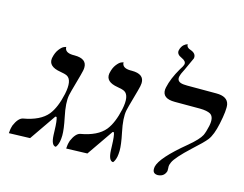

<svg xmlns="http://www.w3.org/2000/svg" viewBox="-102 -910 1379 1084"><g transform="rotate(15 587.0 -367.5)"><path d="M296.9 -295.9Q287.6 -251 305.2 -168.5Q319.3 -101.1 318.8 -64.9Q318.4 -44.4 315.4 -29.8Q310.1 -5.9 299.8 5.9Q273.4 5.9 270.5 -54.7Q270 -63.5 269.5 -82Q268.1 -139.2 260.7 -158.2H253.4L147 -3.9L23.9 0Q24.4 -2.4 24.9 -9.3Q25.9 -22.9 27.8 -30.8Q30.3 -41 32.2 -46.9Q52.2 -93.3 78.1 -100.1Q177.7 -117.2 220.2 -169.4Q254.9 -212.9 272.9 -295.9Q290.5 -379.4 255.9 -398.9Q242.2 -405.8 214.4 -410.2Q142.6 -421.9 149.4 -471.2Q149.9 -474.1 150.4 -476.1Q156.7 -506.3 171.9 -525.9Q187 -545.4 198.7 -549.8L210.9 -554.2Q210.9 -521.5 257.8 -520Q262.2 -520 268.6 -520Q341.8 -520 339.8 -466.3Q339.4 -457 337.4 -448.2Q333.5 -429.7 317.4 -373Q300.8 -314.9 296.9 -295.9Z M631.8 -295.9Q622.6 -251 640.1 -168.5Q654.3 -101.1 653.8 -64.9Q653.3 -44.4 650.4 -29.8Q645 -5.9 634.8 5.9Q608.4 5.9 605.5 -54.7Q605 -63.5 604.5 -82Q603 -139.2 595.7 -158.2H588.4L481.9 -3.9L358.9 0Q359.4 -2.4 359.9 -9.3Q360.8 -22.9 362.8 -30.8Q365.2 -41 367.2 -46.9Q387.2 -93.3 413.1 -100.1Q512.7 -117.2 555.2 -169.4Q589.8 -212.9 607.9 -295.9Q625.5 -379.4 590.8 -398.9Q577.1 -405.8 549.3 -410.2Q477.5 -421.9 484.4 -471.2Q484.9 -474.1 485.4 -476.1Q491.7 -506.3 506.8 -525.9Q522 -545.4 533.7 -549.8L545.9 -554.2Q545.9 -521.5 592.8 -520Q597.2 -520 603.5 -520Q676.8 -520 674.8 -466.3Q674.3 -457 672.4 -448.2Q668.5 -429.7 652.3 -373Q635.7 -314.9 631.8 -295.9Z M870.6 -558.1Q863.8 -524.9 905.8 -521Q915.5 -520 927.2 -520H1097.7Q1163.1 -520 1172.4 -475.6Q1178.2 -443.8 1160.6 -360.8Q1146 -291.5 1122.1 -260.3Q1103 -235.8 1043.5 -182.1Q965.3 -109.4 950.7 -77.1Q946.8 -68.4 944.8 -61Q942.9 -52.7 944.3 -40Q944.8 -29.8 944.3 -24.9Q934.1 9.3 897.5 11.2Q866.2 11.2 867.2 -19Q867.7 -24.9 868.2 -29.8Q879.9 -85 1016.6 -197.8L1017.6 -198.7L1018.6 -199.2L1019.5 -200.2L1020.5 -201.2Q1074.2 -246.1 1088.9 -274.9Q1098.6 -295.9 1106.4 -332Q1117.7 -385.3 1091.8 -401.4Q1071.8 -412.6 1030.8 -413.1H882.8Q809.6 -413.1 812 -465.8Q812.5 -472.7 814 -479Q825.7 -533.7 862.8 -597.2Q877.9 -619.1 881.3 -632.8Q883.8 -650.9 856 -663.1Q826.2 -675.8 829.1 -698.2Q831.5 -710.9 836.9 -720.2Q842.3 -729.5 847.7 -734.1Q853 -738.8 857.9 -741.5Q862.8 -744.1 866.2 -745.1L869.6 -746.1Q868.7 -726.6 893.6 -719.2Q928.7 -707 923.8 -678.2L889.2 -602.5Q875 -576.7 870.6 -558.1Z"/></g></svg>

Font: Linux Libertine Display Slanted O
Style: Slanted
Weight: 400
Designer: Philipp H. Poll
Foundry: Philipp H. Poll
Version: Version 5.0.9